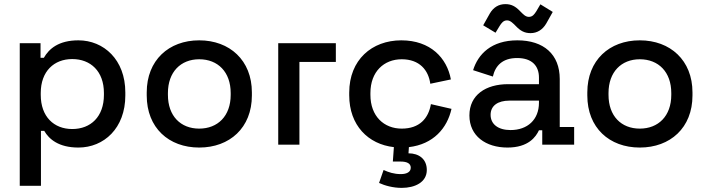

<svg xmlns="http://www.w3.org/2000/svg" viewBox="-20 -703 3437 933"><path d="M76 200H179V-67H195C218 -27 265 14 361 14C485 14 589 -80 589 -239V-254C589 -413 484 -507 361 -507C265 -507 218 -466 193 -422H177V-493H76ZM178 -242V-251C178 -357 243 -416 331 -416C420 -416 485 -357 485 -251V-242C485 -136 421 -76 331 -76C242 -76 178 -136 178 -242Z M948 14C1096 14 1204 -82 1204 -239V-254C1204 -410 1096 -507 948 -507C800 -507 693 -410 693 -254V-239C693 -82 800 14 948 14ZM796 -242V-251C796 -353 858 -415 948 -415C1039 -415 1101 -353 1101 -251V-242C1101 -139 1038 -78 948 -78C858 -78 796 -139 796 -242Z M1332 0H1435V-402H1612V-493H1332Z M1932 210C1996 210 2054 183 2054 123C2054 70 2016 42 1965 42L1967 12C2086 -2 2153 -80 2174 -174L2074 -197C2062 -128 2019 -78 1932 -78C1846 -78 1780 -138 1780 -242V-251C1780 -355 1846 -415 1932 -415C2019 -415 2062 -362 2071 -296L2171 -317C2152 -421 2072 -507 1930 -507C1787 -507 1677 -412 1677 -253V-240C1677 -94 1769 -2 1894 12L1889 82H1926C1959 82 1976 92 1976 112C1976 133 1956 143 1928 143C1894 143 1868 134 1844 123L1822 186C1850 199 1890 210 1932 210Z M2446 14C2548 14 2584 -38 2599 -70H2615V0H2770V-86H2700V-319C2700 -439 2622 -507 2494 -507C2368 -507 2303 -440 2279 -362L2375 -331C2387 -384 2422 -421 2493 -421C2565 -421 2599 -383 2599 -326V-294H2449C2341 -294 2261 -242 2261 -142C2261 -42 2341 14 2446 14ZM2328 -580 2388 -544 2408 -577C2417 -591 2426 -604 2444 -604C2460 -604 2473 -590 2487 -576C2509 -553 2529 -542 2558 -542C2590 -542 2616 -558 2634 -588L2666 -645L2606 -682L2586 -648C2577 -634 2568 -621 2550 -621C2533 -621 2521 -635 2507 -649C2485 -672 2465 -683 2436 -683C2404 -683 2378 -668 2360 -637ZM2364 -145C2364 -190 2400 -214 2455 -214H2599V-204C2599 -121 2543 -71 2461 -71C2400 -71 2364 -100 2364 -145Z M3089 14C3237 14 3345 -82 3345 -239V-254C3345 -410 3237 -507 3089 -507C2941 -507 2834 -410 2834 -254V-239C2834 -82 2941 14 3089 14ZM2937 -242V-251C2937 -353 2999 -415 3089 -415C3180 -415 3242 -353 3242 -251V-242C3242 -139 3179 -78 3089 -78C2999 -78 2937 -139 2937 -242Z"/></svg>

Font: Meta Space Medium
Style: Regular
Weight: 500
Designer: Meta Pool / Florian Karsten
Foundry: Meta Pool / Florian Karsten
Version: Version 2.000;Glyphs 3.1.1 (3137)